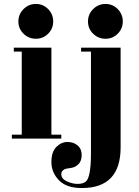

<svg xmlns="http://www.w3.org/2000/svg" viewBox="-20 -701 701 971"><path d="M590 -460V44Q590 250 394 250Q316 250 278 210.5Q240 171 240 119Q240 67 265 42Q290 17 321 17Q352 17 372.5 34.5Q393 52 393 82.5Q393 113 377 129Q361 145 340.5 148Q320 151 313 152.5Q306 154 298 161Q290 168 290 180Q290 203 318 216Q346 229 372.5 229Q399 229 413 218Q440 198 440 75V-440H390V-460ZM290 -20V0H40V-20H90V-440H50V-460H240V-20ZM249 -592.5Q249 -556 223.5 -530.5Q198 -505 161.5 -505Q125 -505 99 -530.5Q73 -556 73 -592.5Q73 -629 99 -655Q125 -681 161.5 -681Q198 -681 223.5 -655Q249 -629 249 -592.5ZM601 -592.5Q601 -556 575.5 -530.5Q550 -505 513.5 -505Q477 -505 451 -530.5Q425 -556 425 -592.5Q425 -629 451 -655Q477 -681 513.5 -681Q550 -681 575.5 -655Q601 -629 601 -592.5Z"/></svg>

Font: Rozha One
Style: Regular
Weight: 400
Designer: Tim Donaldson, Indian Type Foundry
Foundry: Indian Type Foundry
Version: Version 1.301;PS 1.0;hotconv 1.0.78;makeotf.lib2.5.61930; tt